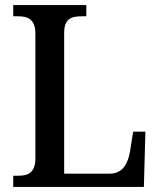

<svg xmlns="http://www.w3.org/2000/svg" viewBox="-20 -734 627 754"><path d="M32 0H545L551 -217H503L491 -142C483 -92 462 -52 411 -52H232V-605C232 -659 259 -670 300 -670H319V-714H32V-670H51C89 -670 119 -659 119 -601V-112C119 -55 89 -44 53 -44H32Z"/></svg>

Font: Noto Serif Lao SemiCondensed Medium
Style: Regular
Weight: 500
Width: 4
Designer: Monotype Design Team
Foundry: Monotype Imaging Inc.
Version: Version 2.003